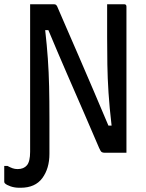

<svg xmlns="http://www.w3.org/2000/svg" viewBox="-69 -720 689 905"><path d="M14 77Q43 77 58 59Q73 41 73 -5V-700H185Q192 -700 196 -696.5Q200 -693 206 -677Q218 -649 243 -591.5Q268 -534 301 -458Q334 -382 370.5 -296.5Q407 -211 442 -128H457Q447 -213 442.5 -283Q438 -353 437 -416.5Q436 -480 436 -545V-700H516Q527 -700 527 -689V0H424Q415 0 410 -3.5Q405 -7 398 -23Q367 -96 328 -185.5Q289 -275 245.5 -375Q202 -475 159 -578H144Q152 -507 156.5 -443.5Q161 -380 162.5 -312.5Q164 -245 164 -161V5Q164 74 130.5 119.5Q97 165 28 165H22Q0 165 -19 158.5Q-38 152 -46 144Q-49 141 -49 136V62H-34Q-21 69 -10 73Q1 77 14 77Z"/></svg>

Font: Recursive Mn Lnr St
Style: Regular
Weight: 400
Monospace: yes
Version: Version 1.079;hotconv 1.0.112;makeotfexe 2.5.65598; ttfautoh